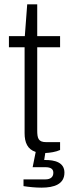

<svg xmlns="http://www.w3.org/2000/svg" viewBox="-20 -692 322 882"><path d="M171 170C229 170 276 154 276 101C276 55 234 42 183 43L188 11C209 10 237 6 256 -3V-39H193C156 -39 151 -56 151 -94V-475H256V-526H151V-672H105L94 -526H21V-475H93V-80C93 -38 106 -6 144 6L130 76H187C216 76 225 86 225 102C225 121 212 132 189 132H88V163C113 167 143 170 171 170Z"/></svg>

Font: Archivo ExtraLight
Style: Regular
Weight: 200
Designer: Hector Gatti
Foundry: Omnibus-Type
Version: Version 2.001